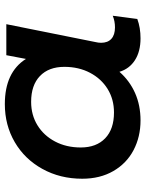

<svg xmlns="http://www.w3.org/2000/svg" viewBox="74 -654 587 774"><g transform="rotate(-90 367.0 -266.5)"><path d="M691 -105 678 -6Q643 7 600 7Q547 7 512 -15.5Q477 -38 465 -78Q429 -37 379.5 -15Q330 7 269 7Q203 7 149.5 -21Q96 -49 65 -102.5Q34 -156 34 -228Q34 -317 73.5 -388.5Q113 -460 181.5 -500Q250 -540 335 -540Q463 -540 517 -455L532 -534H657L585 -175Q582 -163 582 -152Q582 -125 598 -110.5Q614 -96 644 -96Q669 -96 691 -105ZM485 -300Q485 -363 448 -398.5Q411 -434 344 -434Q291 -434 249.5 -408.5Q208 -383 184 -337.5Q160 -292 160 -234Q160 -171 197 -135.5Q234 -100 301 -100Q354 -100 395.5 -125.5Q437 -151 461 -196.5Q485 -242 485 -300Z"/></g></svg>

Font: Montserrat Alternates SemiBold
Style: Italic
Weight: 600
Italic angle: -11.3°
Designer: Julieta Ulanovsky
Foundry: Julieta Ulanovsky
Version: Version 7.200